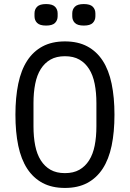

<svg xmlns="http://www.w3.org/2000/svg" viewBox="-20 -914 640 946"><path d="M56 -349Q56 -434 70 -501.5Q84 -569 114 -615Q144 -661 190 -685.5Q236 -710 300 -710Q364 -710 410 -685.5Q456 -661 486 -615Q516 -569 530 -501.5Q544 -434 544 -349Q544 -263 530 -196Q516 -129 486 -83Q456 -37 410 -12.5Q364 12 300 12Q236 12 190 -12.5Q144 -37 114 -83Q84 -129 70 -196Q56 -263 56 -349ZM455 -292V-406Q455 -458 446.5 -501Q438 -544 419 -574Q400 -604 371 -620.5Q342 -637 300 -637Q258 -637 229 -620.5Q200 -604 181 -574Q162 -544 153.5 -501Q145 -458 145 -406V-292Q145 -239 153.5 -196.5Q162 -154 181 -124Q200 -94 229 -77.5Q258 -61 300 -61Q342 -61 371 -77.5Q400 -94 419 -124Q438 -154 446.5 -196.5Q455 -239 455 -292ZM150 -834V-848Q150 -868 163 -881Q176 -894 207 -894Q238 -894 251 -881Q264 -868 264 -848V-834Q264 -814 251 -801Q238 -788 207 -788Q176 -788 163 -801Q150 -814 150 -834ZM336 -834V-848Q336 -868 349 -881Q362 -894 393 -894Q424 -894 437 -881Q450 -868 450 -848V-834Q450 -814 437 -801Q424 -788 393 -788Q362 -788 349 -801Q336 -814 336 -834Z"/></svg>

Font: IBM Plaex Mono
Style: Regular
Weight: 400
Designer: Mike Abbink, Paul van der Laan, Pieter van Rosmalen
Foundry: Bold Monday
Version: Version 2.003